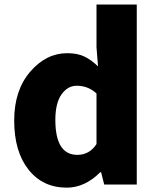

<svg xmlns="http://www.w3.org/2000/svg" viewBox="-20 -819 697 852"><path d="M276.4 13.7Q169.9 13.7 106.4 -66.4Q43 -146.5 43 -284.2Q43 -418 113.8 -500.5Q184.6 -583 278.3 -583Q323.2 -583 354 -568.4Q384.8 -553.7 415 -524.4L408.2 -609.4V-798.8H586.9V0H442.4L428.7 -54.7H424.8Q356.4 13.7 276.4 13.7ZM323.2 -131.8Q377 -131.8 408.2 -179.7V-404.3Q371.1 -438.5 320.3 -438.5Q280.3 -438.5 252.9 -399.9Q225.6 -361.3 225.6 -287.1Q225.6 -131.8 323.2 -131.8Z"/></svg>

Font: Gen Shin Gothic Heavy
Style: Bold
Weight: 900
Designer: [Source Han Sans]
Ryoko NISHIZUKA  (kana & ideographs); Paul D. Hunt (Latin, Greek & Cyrillic); Wenlong ZHANG  (bopomofo
Version: Version 1.002.20150607